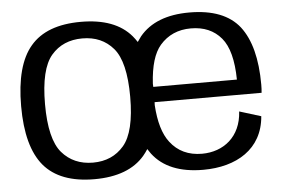

<svg xmlns="http://www.w3.org/2000/svg" viewBox="-46 -662 1098 733"><g transform="rotate(-5 503.0 -296.0)"><path d="M288 4.5C375.5 4.5 440 -20 481 -68.5C487.5 -76 493 -84 498.5 -92.5C502.5 -86 506.5 -80 511 -74C551 -21.5 615.5 5 705 5C832 5 933 -54 943 -179.5L860.5 -205C855 -108 787.5 -56.5 705.5 -56.5C653.5 -56.5 613 -75.5 584 -113.5C559.5 -145 545.5 -193 541.5 -257C542 -260.5 542 -264.5 542 -268.5H952C953 -277.5 953.5 -288 953.5 -299.5C953.5 -399 934 -473.5 895.5 -523.5C856.5 -573 792.5 -598 703.5 -598C617 -598 553.5 -573 512.5 -523.5C507.5 -517 502.5 -510 498 -503C492.5 -511 487 -519 481 -526C440 -574.5 375.5 -598.5 288 -598.5C200 -598.5 135.5 -574.5 94.5 -526C53.5 -478 33 -401.5 33 -297.5C33 -193.5 53.5 -117.5 94.5 -68.5C135.5 -20 200 4.5 288 4.5ZM288 -59C238.5 -59 198.5 -76.5 169 -111C139.5 -145.5 124.5 -207.5 124.5 -297C124.5 -387 139.5 -449 169 -483.5C198.5 -518 238.5 -535 288 -535C337.5 -535 377 -518 406.5 -483.5C436 -449 451 -387 451 -297C451 -207.5 436 -145.5 406.5 -111C377 -76.5 337.5 -59 288 -59ZM541.5 -339.5C545.5 -407 560 -455.5 585.5 -485C615.5 -519.5 655 -537 704 -537C753.5 -537 792.5 -520.5 820.5 -487C847.5 -455 861.5 -401.5 862.5 -327H542C542 -331 541.5 -335 541.5 -339.5Z"/></g></svg>

Font: Anybody
Style: Regular
Weight: 400
Designer: Tyler Finck
Foundry: Etcetera Type Company
Version: Version 1.110